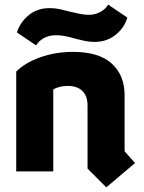

<svg xmlns="http://www.w3.org/2000/svg" viewBox="-20 -740 623 829"><path d="M439 69 358 -12V-284Q358 -325 336 -347Q314 -369 272 -369Q254 -369 238 -365Q222 -361 210 -354V0H50V-431Q88 -469 153.5 -492.5Q219 -516 296 -516Q407 -516 462.5 -465.5Q518 -415 518 -329V-87L563 -36ZM136 -544 53 -600Q67 -644 104 -674.5Q141 -705 195 -705Q218 -705 240.5 -700Q263 -695 285 -689Q303 -685 323.5 -680.5Q344 -676 362 -676Q391 -676 413.5 -688.5Q436 -701 447 -720L530 -664Q517 -620 479 -589.5Q441 -559 388 -559Q366 -559 345.5 -563.5Q325 -568 309 -572Q282 -580 261 -584Q240 -588 222 -588Q192 -588 169.5 -575.5Q147 -563 136 -544Z"/></svg>

Font: Braah One
Style: Regular
Weight: 400
Designer: Ashish Kumar
Foundry: Ashish Kumar
Version: Version 1.001; ttfautohint (v1.8.4.7-5d5b);gftools[0.9.29]